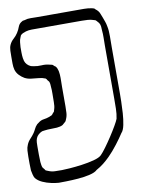

<svg xmlns="http://www.w3.org/2000/svg" viewBox="-122 -638 695 949"><g transform="rotate(-10 225.5 -164.0)"><path d="M469 -365V-131Q469 -120 468.5 -93Q468 -66 466 -35Q464 -4 458.5 23Q453 50 442 61Q428 83 405 113Q382 143 359 166Q343 182 326.5 195Q310 208 290 219Q279 230 252 236.5Q225 243 192.5 245.5Q160 248 133 248.5Q106 249 95 249Q80 248 58 243.5Q36 239 15 229.5Q-6 220 -18 205Q-23 197 -25.5 186Q-28 175 -30 165Q-31 148 -31 130.5Q-31 113 -31 96Q-31 81 -30 65.5Q-29 50 -23 37Q-17 22 -5.5 10Q6 -2 15 -15Q21 -24 26 -34.5Q31 -45 38 -52Q40 -55 43.5 -57Q47 -59 49 -61Q61 -71 76 -73Q91 -75 105 -80Q108 -82 111.5 -83Q115 -84 117 -85Q120 -87 122.5 -90Q125 -93 126 -95Q128 -97 129.5 -98.5Q131 -100 132 -101L135 -111Q138 -120 139 -129Q140 -138 140 -148Q140 -168 140.5 -188.5Q141 -209 139 -228Q139 -240 136 -249Q135 -252 132 -255Q129 -258 127 -261Q126 -263 125 -265Q124 -267 122 -268Q121 -270 118 -270.5Q115 -271 113 -272Q106 -275 99 -276Q92 -277 84 -278Q67 -280 50.5 -281.5Q34 -283 18 -291Q4 -299 -7.5 -311Q-19 -323 -24 -339Q-28 -354 -28 -371.5Q-28 -389 -28 -405Q-28 -419 -27.5 -435.5Q-27 -452 -21 -465Q-14 -480 -1.5 -491Q11 -502 20 -516Q29 -530 34.5 -545.5Q40 -561 56 -569Q58 -571 61.5 -571Q65 -571 68 -572Q83 -577 99 -576.5Q115 -576 130 -576H367Q377 -576 387 -575Q397 -574 406 -572L417 -569L423 -563Q425 -561 428.5 -558.5Q432 -556 434 -553Q440 -546 443.5 -536Q447 -526 451 -517Q455 -506 459 -495Q463 -484 465 -472Q470 -450 469.5 -420Q469 -390 469 -365ZM437 -113V-379Q437 -399 437.5 -418.5Q438 -438 436 -457Q436 -465 435 -475Q434 -485 429 -493Q428 -495 426.5 -496.5Q425 -498 424 -499Q422 -501 419.5 -504.5Q417 -508 415 -509Q413 -511 410 -511.5Q407 -512 405 -513Q391 -518 376 -519Q361 -520 346 -520H125Q110 -520 94.5 -520Q79 -520 65 -516Q58 -514 50 -510.5Q42 -507 37 -501Q36 -499 35 -496Q34 -493 33 -491Q28 -480 27 -468Q26 -456 25 -444Q25 -431 25 -416.5Q25 -402 27 -388Q28 -385 28.5 -381.5Q29 -378 30 -374Q37 -353 59 -343L72 -340Q92 -336 112 -337.5Q132 -339 151 -334L164 -331Q167 -330 169.5 -327Q172 -324 175 -322Q180 -320 181 -317Q184 -314 186 -309Q188 -304 189 -300Q191 -295 191.5 -288.5Q192 -282 193 -277Q194 -261 193.5 -246Q193 -231 193 -215V-117Q193 -101 192 -84.5Q191 -68 184 -53Q183 -51 182 -48Q181 -45 179 -43L171 -36Q170 -35 167.5 -33Q165 -31 163 -29Q156 -25 148.5 -23.5Q141 -22 133 -21Q117 -20 102 -20Q87 -20 72 -18Q68 -17 64.5 -17Q61 -17 58 -16Q48 -12 39.5 -4.5Q31 3 27 13Q23 23 22.5 34Q22 45 22 55Q22 74 22 93.5Q22 113 23 132Q24 139 25 147Q26 155 29 161Q31 164 33.5 166.5Q36 169 38 172Q40 177 43 178Q45 179 48 180Q51 181 53 182Q69 189 86.5 189.5Q104 190 121 190Q132 190 160.5 188Q189 186 222 181.5Q255 177 283.5 169.5Q312 162 323 151Q334 140 350.5 117.5Q367 95 384 69Q401 43 414 20.5Q427 -2 431 -13Q436 -36 436.5 -62.5Q437 -89 437 -113Z"/></g></svg>

Font: Rubik Vinyl
Style: Regular
Weight: 400
Designer: Hubert and Fischer, NaN
Foundry: Hubert and Fischer, NaN
Version: Version 2.200